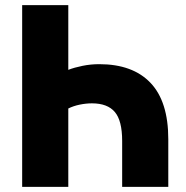

<svg xmlns="http://www.w3.org/2000/svg" viewBox="-20 -725 721 745"><path d="M66 0V-705H245V-454Q268 -463 300 -469.5Q332 -476 365 -476Q495 -476 564 -403.5Q633 -331 633 -185V0H454V-178Q454 -257 425.5 -290.5Q397 -324 337 -324Q314 -324 289.5 -319Q265 -314 245 -304V0Z"/></svg>

Font: Nunito Sans 10pt SemiCondensed Black
Style: Regular
Weight: 900
Width: 4
Designer: Vernon Adams
Foundry: Vernon Adams
Version: Version 3.101;gftools[0.9.27]